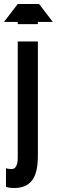

<svg xmlns="http://www.w3.org/2000/svg" viewBox="-52 -755 285 963"><path d="M213 -645 144 -735H37L-32 -645H37V-634H138V-645ZM37 13C37 19 37 27 37 36C37 45 36 54 35 62C31 79 23 93 6 93C0 93 -6 92 -13 91C-16 90 -19 90 -22 89V182C-19 183 -16 184 -12 185C-5 187 6 188 22 188C79 188 110 159 124 122C138 86 138 42 138 14V-547H37Z"/></svg>

Font: League Gothic
Style: Regular
Weight: 400
Designer: The League of Moveable Type
Version: Version 1.560;PS 001.560;hotconv 1.0.56;makeotf.lib2.0.21325